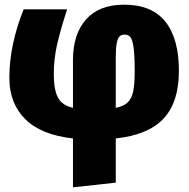

<svg xmlns="http://www.w3.org/2000/svg" viewBox="-20 -574 807 821"><path d="M475 18V207L292 227V18Q156 3 88 -64.5Q20 -132 20 -241Q20 -381 81 -534H267Q238 -445 224 -383Q210 -321 210 -256Q210 -190 228 -156.5Q246 -123 292 -113V-317Q292 -428 348 -491Q404 -554 511 -554Q629 -554 687 -481.5Q745 -409 745 -271Q745 -137 679.5 -67Q614 3 475 18ZM556 -269Q556 -335 551.5 -369Q547 -403 538 -414.5Q529 -426 513 -426Q499 -426 491 -418Q483 -410 479 -389Q475 -368 475 -326V-113Q508 -119 525.5 -135.5Q543 -152 549.5 -183Q556 -214 556 -269Z"/></svg>

Font: FiraGO Heavy
Style: Regular
Weight: 900
Designer: bBox Type
Foundry: bBox Type GmbH
Version: Version 1.001